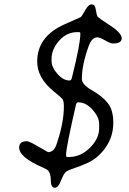

<svg xmlns="http://www.w3.org/2000/svg" viewBox="-20 -777 593 882"><path d="M216.8 -506.3V-497.1Q216.8 -468.3 243.7 -437.7Q270.5 -407.2 299.8 -407.2L301.8 -407.7Q307.1 -407.7 310.5 -420.9Q349.1 -575.2 349.1 -621.6Q349.1 -629.4 343.3 -629.4H334.5Q286.6 -629.4 251.7 -590.1Q216.8 -550.8 216.8 -506.3ZM283.7 -67.9V-62Q283.7 -55.7 289.6 -55.7H295.9Q350.6 -55.7 393.1 -98.1Q435.5 -140.6 435.5 -187.5V-208Q435.5 -239.3 405.3 -272.9Q375 -306.6 341.8 -306.6L339.4 -307.1Q331.5 -307.1 329.1 -296.4Q283.7 -99.6 283.7 -67.9ZM231.9 85.4Q213.4 85.4 213.4 51.5Q213.4 17.6 198.2 3.9Q193.4 0 173.8 -8.8Q68.4 -54.7 67.9 -99.1Q67.9 -128.4 104 -128.4Q113.8 -128.4 156.7 -103.3Q199.7 -78.1 200.7 -78.1Q227.1 -78.1 238.8 -111.3Q273.4 -210.9 273.4 -288.1Q273.4 -312 267.6 -320.8Q261.7 -329.1 225.6 -358.4Q150.9 -419.4 150.9 -494.1Q150.9 -609.4 275.9 -665L350.6 -698.2Q356.9 -703.6 371.6 -730.2Q386.2 -756.8 401.1 -756.8Q416 -756.8 418.9 -738.3Q424.3 -704.1 429.4 -699Q434.6 -693.8 486.8 -659.4Q539.1 -625 539.1 -601.1Q539.1 -577.1 498 -577.1Q488.3 -577.1 463.1 -591.3Q438 -605.5 427.7 -605.5Q402.3 -605.5 388.2 -567.4Q356 -480 356 -414.1Q356 -388.7 402.8 -362.1Q449.7 -335.4 475.1 -303.5Q500.5 -271.5 500.5 -213.4Q500.5 -136.7 449.2 -79.1Q420.4 -46.4 387 -30.8Q353.5 -15.1 324.2 -5.6Q294.9 3.9 283.9 11.7Q272.9 19.5 260.3 52.5Q247.6 85.4 231.9 85.4Z"/></svg>

Font: Averia Sans Libre Light
Style: Italic
Weight: 300
Italic angle: -8.5°
Version: Version 1.002